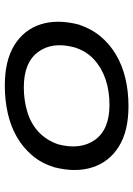

<svg xmlns="http://www.w3.org/2000/svg" viewBox="102 -647 554 798"><g transform="rotate(-90 379.0 -248.0)"><path d="M337 9Q233 9 169 -31Q105 -71 82.5 -141Q60 -211 83 -300Q99 -352 131.5 -390.5Q164 -429 208 -454.5Q252 -480 306.5 -492.5Q361 -505 422 -505Q526 -505 590 -465.5Q654 -426 676.5 -357Q699 -288 676 -198Q659 -146 627 -107.5Q595 -69 551 -43Q507 -17 453 -4Q399 9 337 9ZM342 -70Q400 -70 447.5 -86Q495 -102 530 -133.5Q565 -165 581 -215Q606 -307 562 -366.5Q518 -426 415 -426Q360 -426 311.5 -411Q263 -396 229 -364Q195 -332 178 -283Q154 -190 197 -130Q240 -70 342 -70Z"/></g></svg>

Font: Nunito Sans 7pt Expanded
Style: Italic
Weight: 400
Width: 7
Italic angle: -9°
Designer: Vernon Adams
Foundry: Vernon Adams
Version: Version 3.101;gftools[0.9.27]